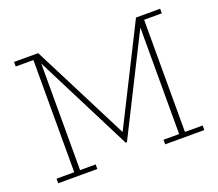

<svg xmlns="http://www.w3.org/2000/svg" viewBox="-102 -725 986 867"><g transform="rotate(-20 391.0 -291.5)"><path d="M40 0V-22H125V-561H40V-583H156L398 -107H387L626 -583H742V-561H657V-22H742V0H554V-22H629V-534L395 -68H389L153 -534V-22H228V0Z"/></g></svg>

Font: Rokkitt Thin
Style: Regular
Weight: 250
Version: Version 3.103